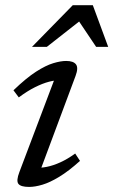

<svg xmlns="http://www.w3.org/2000/svg" viewBox="-20 -726 446 756"><path d="M56.5 -49 201.5 -432.5 218.5 -409.5Q198.5 -411 173 -404.2Q147.5 -397.5 117.5 -382.5Q87.5 -367.5 54 -342.5L33 -370.5Q83.5 -419 122 -443.8Q160.5 -468.5 189.8 -477.2Q219 -486 240.5 -486Q269 -486 279.2 -472.5Q289.5 -459 277.5 -427L133 -39.5L118 -65.5Q138.5 -64 164 -69Q189.5 -74 218 -87Q246.5 -100 276 -121.5L295 -92.5Q250 -52 213.2 -29.8Q176.5 -7.5 147.2 1.2Q118 10 94.5 10Q62 10 52.5 -2Q43 -14 56.5 -49ZM106 -541.5 266.5 -705.5H345.5L406 -541.5H358.5L285 -651H304L164.5 -541.5Z"/></svg>

Font: Newsreader 11pt
Style: Italic
Weight: 400
Italic angle: -17°
Version: Version 1.003